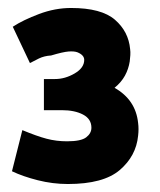

<svg xmlns="http://www.w3.org/2000/svg" viewBox="-20 -745 401 481"><path d="M148 -391Q121 -391 96.5 -397.5Q72 -404 36 -419L10 -316Q37 -303 74.5 -293.5Q112 -284 150 -284Q239 -284 280 -319Q321 -354 326 -405Q328 -422 326 -437Q320 -495 267 -525Q284 -539 293 -555.5Q302 -572 305 -591Q306 -599 306.5 -607Q307 -615 306 -622Q302 -666 268 -695.5Q234 -725 158 -725Q118 -725 78 -710Q38 -695 12 -678L55 -587Q64 -592 77.5 -598.5Q91 -605 108 -606Q138 -615 152 -616Q166 -617 174 -614Q191 -607 191 -595Q191 -575 167 -561Q143 -547 118 -547H90V-469H135Q167 -469 188 -458Q209 -447 209 -425Q209 -411 196 -401Q183 -391 148 -391Z"/></svg>

Font: Repo Bold
Style: Bold
Weight: 700
Designer: Stefan Peev
Foundry: Context Ltd
Version: Version 1.502